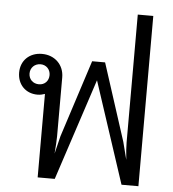

<svg xmlns="http://www.w3.org/2000/svg" viewBox="-58 -920 880 974"><g transform="rotate(5 382.0 -433.5)"><path d="M170 0H257L427 -517L597 0H683V-867H604V-216C604 -196 606 -164 610 -128L587 -218L460 -611H394L267 -218L245 -128C248 -164 250 -196 250 -216V-516C250 -580 203 -626 138 -626C74 -626 30 -583 30 -522C30 -461 72 -418 132 -418C146 -418 159 -421 170 -425ZM83 -522C83 -551 105 -573 135 -573C164 -573 185 -551 185 -522C185 -492 164 -471 135 -471C105 -471 83 -492 83 -522Z"/></g></svg>

Font: TPK Tissa Web Quiz
Style: Regular
Weight: 400
Designer: Jacques Le Bailly, Suppakit Chalermlarp | Katatrad Co.,Ltd.
Foundry: Jacques Le Bailly, Cadson Demak Co.,Ltd.
Version: Version 5.000;Glyphs 3.1.2 (3151)